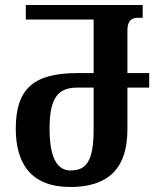

<svg xmlns="http://www.w3.org/2000/svg" viewBox="-20 -734 641 767"><path d="M261 13C402 13 489 -51 489 -217V-384H576V-442H489V-614C489 -652 507 -663 532 -663H550V-714H83V-656H354V-442H288C111 -442 43 -376 43 -220C43 -82 103 13 261 13ZM262 -53C204 -53 178 -112 178 -221C178 -335 207 -384 287 -384H354V-216C354 -91 325 -53 262 -53Z"/></svg>

Font: Noto Serif Georgian ExtraCondensed Bold
Style: Regular
Weight: 700
Width: 2
Designer: Monotype Design Team, Akaki Razmadze
Foundry: Google LLC
Version: Version 2.003